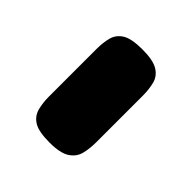

<svg xmlns="http://www.w3.org/2000/svg" viewBox="-27 -688 356 356"><g transform="rotate(-45 151.0 -510.0)"><path d="M91 -449Q74 -449 60 -452.5Q46 -456 37.5 -469Q29 -482 29 -510Q29 -539 37 -551.5Q45 -564 59 -567.5Q73 -571 89 -571H213Q230 -571 243.5 -567.5Q257 -564 265 -551.5Q273 -539 273 -510Q273 -482 265 -469Q257 -456 243 -452.5Q229 -449 212 -449Z"/></g></svg>

Font: Fredoka Medium
Style: Regular
Weight: 500
Designer: Ben Nathan
Foundry: Milena B. Brandão, Ben Nathan
Version: Version 2.001